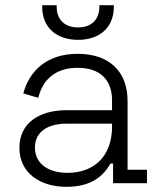

<svg xmlns="http://www.w3.org/2000/svg" viewBox="-20 -708 614 742"><path d="M237 14C337 14 381 -31 407 -76H417V0H548V-52H473V-318C473 -432 402 -500 280 -500C159 -500 93 -432 70 -347L128 -330C145 -400 194 -446 280 -446C367 -446 413 -399 413 -321V-282H235C134 -282 55 -234 55 -137C55 -40 134 14 237 14ZM115 -138C115 -200 167 -230 236 -230H413V-218C413 -105 344 -40 241 -40C167 -40 115 -75 115 -138ZM143 -682C143 -600 200 -554 282 -554C363 -554 420 -600 420 -682V-688H364V-682C364 -635 336 -602 282 -602C227 -602 199 -635 199 -682V-688H143Z"/></svg>

Font: Meta Space Light
Style: Regular
Weight: 300
Designer: Meta Pool / Florian Karsten
Foundry: Meta Pool / Florian Karsten
Version: Version 2.000;Glyphs 3.1.1 (3137)